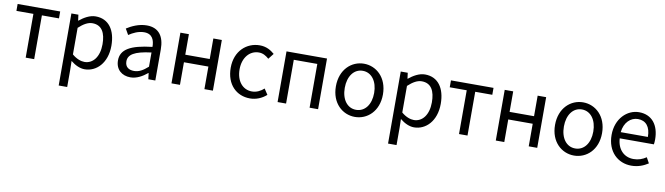

<svg xmlns="http://www.w3.org/2000/svg" viewBox="-39 -1177 7021 2026"><g transform="rotate(10 3472.0 -164.0)"><path d="M211 0H302V-469H485V-543H29V-469H211Z M605 229H696V45L694 -50C743 -10 795 13 844 13C969 13 1080 -94 1080 -280C1080 -447 1004 -557 864 -557C801 -557 740 -521 691 -481H688L680 -543H605ZM829 -63C793 -63 745 -78 696 -120V-405C749 -454 796 -480 842 -480C945 -480 985 -399 985 -279C985 -144 919 -63 829 -63Z M1334 13C1401 13 1462 -22 1514 -65H1517L1525 0H1600V-334C1600 -468 1544 -557 1412 -557C1325 -557 1248 -518 1198 -486L1234 -423C1277 -452 1334 -481 1397 -481C1486 -481 1509 -414 1509 -344C1278 -318 1175 -259 1175 -141C1175 -43 1243 13 1334 13ZM1360 -60C1306 -60 1264 -85 1264 -147C1264 -217 1326 -262 1509 -284V-132C1456 -85 1413 -60 1360 -60Z M1773 0H1864V-242H2126V0H2217V-543H2126V-323H1864V-543H1773Z M2615 13C2680 13 2742 -12 2791 -56L2751 -117C2717 -86 2673 -63 2623 -63C2523 -63 2455 -146 2455 -271C2455 -396 2527 -481 2626 -481C2669 -481 2702 -461 2734 -433L2781 -493C2742 -527 2693 -557 2622 -557C2483 -557 2360 -452 2360 -271C2360 -91 2471 13 2615 13Z M2910 0H3001V-469H3253V0H3344V-543H2910Z M3739 13C3872 13 3991 -91 3991 -271C3991 -452 3872 -557 3739 -557C3606 -557 3487 -452 3487 -271C3487 -91 3606 13 3739 13ZM3739 -63C3645 -63 3582 -146 3582 -271C3582 -396 3645 -481 3739 -481C3833 -481 3897 -396 3897 -271C3897 -146 3833 -63 3739 -63Z M4134 229H4225V45L4223 -50C4272 -10 4324 13 4373 13C4498 13 4609 -94 4609 -280C4609 -447 4533 -557 4393 -557C4330 -557 4269 -521 4220 -481H4217L4209 -543H4134ZM4358 -63C4322 -63 4274 -78 4225 -120V-405C4278 -454 4325 -480 4371 -480C4474 -480 4514 -399 4514 -279C4514 -144 4448 -63 4358 -63Z M4854 0H4945V-469H5128V-543H4672V-469H4854Z M5248 0H5339V-242H5601V0H5692V-543H5601V-323H5339V-543H5248Z M6087 13C6220 13 6339 -91 6339 -271C6339 -452 6220 -557 6087 -557C5954 -557 5835 -452 5835 -271C5835 -91 5954 13 6087 13ZM6087 -63C5993 -63 5930 -146 5930 -271C5930 -396 5993 -481 6087 -481C6181 -481 6245 -396 6245 -271C6245 -146 6181 -63 6087 -63Z M6701 13C6775 13 6833 -12 6881 -43L6848 -103C6808 -76 6765 -60 6712 -60C6609 -60 6538 -134 6532 -250H6898C6900 -263 6902 -282 6902 -302C6902 -457 6824 -557 6686 -557C6560 -557 6441 -447 6441 -271C6441 -92 6557 13 6701 13ZM6531 -316C6542 -422 6610 -484 6687 -484C6772 -484 6822 -425 6822 -316Z"/></g></svg>

Font: Source Han Sans TC
Style: Regular
Weight: 400
Designer: Ryoko NISHIZUKA 西塚涼子 (kana, bopomofo & ideographs); Paul D. Hunt (Latin, Greek & Cyrillic); Sandoll Communications 산돌커뮤니
Foundry: Adobe
Version: Version 2.002;hotconv 1.0.116;makeotfexe 2.5.65601